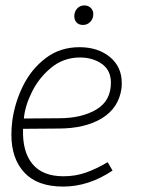

<svg xmlns="http://www.w3.org/2000/svg" viewBox="-20 -679 535 708"><path d="M22 -182Q22 -206 25 -231Q34 -300 65 -362.5Q96 -425 149 -465Q202 -505 273 -505Q341 -505 385 -469Q429 -433 429 -373Q429 -360 428 -353Q418 -281 356 -243Q294 -205 195 -205L65 -204Q62 -120 99.5 -74.5Q137 -29 214 -29Q258 -29 296.5 -42.5Q335 -56 377 -81L395 -50Q307 9 213 9Q118 9 70 -42.5Q22 -94 22 -182ZM389 -374Q389 -420 355.5 -443.5Q322 -467 275 -467Q215 -467 169.5 -430Q124 -393 98 -340.5Q72 -288 68 -242L198 -243Q281 -243 335 -275Q389 -307 389 -374ZM254 -619Q254 -636 264.5 -647.5Q275 -659 291 -659Q305 -659 314.5 -650Q324 -641 324 -627Q324 -610 313 -598.5Q302 -587 286 -587Q271 -587 262.5 -596Q254 -605 254 -619Z"/></svg>

Font: Bellota Light
Style: Italic
Weight: 300
Italic angle: -7.5°
Designer: Kemie Guaida
Foundry: Kemie Guaida
Version: Version 4.001